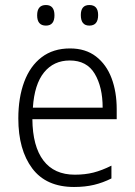

<svg xmlns="http://www.w3.org/2000/svg" viewBox="-20 -735 536 765"><path d="M259 -542Q321 -542 362.5 -510Q404 -478 424.5 -423.5Q445 -369 445 -300V-260H109Q110 -152 153 -95.5Q196 -39 278 -39Q319 -39 352.5 -47.5Q386 -56 424 -75V-24Q390 -7 354.5 1.5Q319 10 275 10Q164 10 108.5 -64Q53 -138 53 -263Q53 -346 76.5 -409Q100 -472 146 -507Q192 -542 259 -542ZM258 -494Q194 -494 155.5 -446.5Q117 -399 111 -306H389Q389 -388 357.5 -441Q326 -494 258 -494ZM128 -674Q128 -715 163 -715Q197 -715 197 -674Q197 -633 163 -633Q128 -633 128 -674ZM302 -675Q302 -715 336 -715Q371 -715 371 -675Q371 -633 336 -633Q302 -633 302 -675Z"/></svg>

Font: Noto Sans Kannada SemiCondensed Light
Style: Regular
Weight: 300
Width: 4
Designer: Jelle Bosma - Monotype Design Team
Foundry: Monotype Imaging Inc.
Version: Version 2.005; ttfautohint (v1.8.4.7-5d5b)